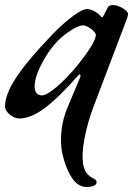

<svg xmlns="http://www.w3.org/2000/svg" viewBox="-38 -458 530 765"><path d="M211 156Q205 131 205 99Q205 29 234 -37L281 -149Q283 -155 283 -156Q283 -160 280.5 -161Q278 -162 275 -159Q194 -67 139 -26.5Q84 14 40 14Q20 14 1 -1.5Q-18 -17 -18 -34Q-18 -82 27 -150Q72 -218 171 -321Q217 -368 254 -395Q291 -422 309 -422Q319 -422 332.5 -416Q346 -410 358 -399Q367 -389 368 -389Q370 -389 371 -390Q372 -391 374 -395Q379 -405 384.5 -414.5Q390 -424 390 -426Q392 -431 397.5 -434.5Q403 -438 410 -438Q429 -438 450.5 -425.5Q472 -413 472 -402Q472 -396 469 -387L334 -31Q315 19 303 73Q291 127 291 167Q291 179 293 195Q298 221 308.5 233.5Q319 246 335 253Q347 260 347 268Q347 277 336 282Q325 287 307 287Q272 287 247.5 249Q223 211 211 156ZM270 -197Q304 -239 324 -271.5Q344 -304 344 -319Q344 -327 326 -342Q306 -357 293 -357Q277 -357 248.5 -339.5Q220 -322 195 -298Q157 -260 128.5 -205Q100 -150 100 -113Q100 -97 107.5 -87.5Q115 -78 129 -78Q148 -78 187 -111Q226 -144 270 -197Z"/></svg>

Font: EB Garamond SemiBold
Style: Italic
Weight: 600
Italic angle: -17.2°
Designer: Georg Duffner and Octavio Pardo
Foundry: Georg Duffner
Version: Version 1.000